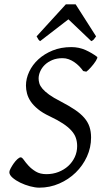

<svg xmlns="http://www.w3.org/2000/svg" viewBox="-20 -846 479 881"><path d="M425.8 -585Q427.7 -583.5 425.8 -578.4Q423.8 -573.2 419.7 -566.4Q415.5 -559.6 409.4 -551.8Q403.3 -543.9 397 -536.9Q390.6 -529.8 385 -524.4Q379.4 -519 376 -517.1L361.8 -520Q353.5 -531.7 343.3 -542.2Q333 -552.7 320.8 -561Q308.6 -569.3 295.2 -574.2Q281.7 -579.1 267.1 -579.1Q240.7 -579.1 220.2 -570.6Q199.7 -562 185.8 -548.6Q171.9 -535.2 164.6 -518.6Q157.2 -502 157.2 -485.8Q157.2 -475.1 160.6 -463.4Q164.1 -451.7 174.8 -439Q185.5 -426.3 205.3 -411.9Q225.1 -397.5 257.8 -380.9Q296.4 -360.8 323.2 -342.8Q350.1 -324.7 366.7 -305.4Q383.3 -286.1 390.6 -264.2Q397.9 -242.2 397.9 -214.8Q397.9 -168.9 378.9 -127.4Q359.9 -85.9 327.4 -54.2Q294.9 -22.5 251.7 -3.7Q208.5 15.1 160.2 15.1Q141.6 15.1 117.9 8.8Q94.2 2.4 73 -7.8Q51.8 -18.1 37.4 -30.8Q22.9 -43.5 22.9 -56.2Q22.9 -62 28.8 -73.2Q34.7 -84.5 42.7 -95.9Q50.8 -107.4 59.8 -115.7Q68.8 -124 75.2 -124Q81.1 -124 89.4 -112.1Q97.7 -100.1 111.1 -85.4Q124.5 -70.8 144.3 -58.8Q164.1 -46.9 192.9 -46.9Q222.7 -46.9 248.3 -56.9Q273.9 -66.9 293 -84.2Q312 -101.6 323 -125Q334 -148.4 334 -175.8Q334 -195.8 328.1 -213.1Q322.3 -230.5 307.6 -246.8Q293 -263.2 268.6 -279.3Q244.1 -295.4 207 -313Q174.8 -328.1 153.8 -345.5Q132.8 -362.8 120.8 -380.6Q108.9 -398.4 104 -417Q99.1 -435.5 99.1 -453.1Q99.1 -485.4 114 -517.1Q128.9 -548.8 156 -573.7Q183.1 -598.6 221.4 -614.3Q259.8 -629.9 307.1 -629.9Q342.3 -629.9 372.3 -616.5Q402.3 -603 425.8 -585ZM420.9 -679.2Q414.1 -669.4 410.4 -665Q406.7 -660.6 398.9 -657.2L293.9 -757.3L164.1 -657.2Q159.7 -660.2 156.2 -664.8Q152.8 -669.4 147.9 -679.2L282.2 -826.2H327.1Z"/></svg>

Font: Gentium Plus Afr
Style: Italic
Weight: 400
Italic angle: -8°
Designer: J. Victor Gaultney, Annie Olsen, Iska Routamaa, Becca Hirsbrunner
Foundry: SIL International
Version: Version 5.000